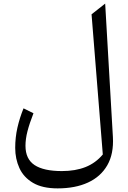

<svg xmlns="http://www.w3.org/2000/svg" viewBox="-20 -772 712 1067"><path d="M564.5 -752 607.4 -10.7Q612.8 83 576.2 146.5Q539.6 210 469 242.4Q398.4 274.9 300.3 274.9Q215.3 274.9 163.3 244.1Q111.3 213.4 87.9 162.1Q64.5 110.8 64.5 49.8Q64.5 -8.3 76.9 -63Q89.4 -117.7 110.8 -169.9L166 -142.6Q144 -86.4 132.8 -43.2Q121.6 0 121.6 38.1Q121.6 111.8 172.1 145.3Q222.7 178.7 323.7 178.7Q399.4 178.7 455.6 156.2Q511.7 133.8 551.3 86.4L488.8 -692.4Z"/></svg>

Font: Pinar DS3-Regular
Style: Regular
Weight: 400
Designer: Amin Abedi
Version: Version 2.000